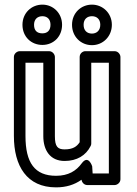

<svg xmlns="http://www.w3.org/2000/svg" viewBox="-20 -774 590 829"><path d="M259 -79C312 -79 351 -103 371 -143C373 -146 374 -150 374 -154V-503H450V-25H380L378 -56C378 -56 362 -108 333 -69C309 -36 275 -15 222 -15C130 -15 90 -71 90 -187V-503H167V-186C167 -126 196 -79 259 -79ZM259 -129C229 -129 217 -141 217 -186V-528C217 -539 207 -553 192 -553H65C54 -553 40 -543 40 -528V-187C40 -57 96 35 222 35C265 35 301 24 332 2C334 15 344 25 357 25H475C486 25 500 15 500 0V-528C500 -539 490 -553 475 -553H348C337 -553 324 -543 324 -528V-160C312 -141 294 -129 259 -129ZM163 -630C140 -630 127 -642 127 -667C127 -691 142 -704 163 -704C184 -704 198 -691 198 -667C198 -642 184 -630 163 -630ZM163 -580C211 -580 248 -616 248 -667C248 -717 210 -754 163 -754C116 -754 77 -718 77 -667C77 -615 115 -580 163 -580ZM377 -629C356 -629 341 -642 341 -667C341 -691 356 -704 377 -704C398 -704 413 -691 413 -667C413 -642 397 -629 377 -629ZM377 -579C425 -579 463 -617 463 -667C463 -717 424 -754 377 -754C330 -754 291 -718 291 -667C291 -616 329 -579 377 -579Z"/></svg>

Font: Asimov
Style: NarOu
Weight: 500
Designer: Google
Version: Version 2.000980; 2014